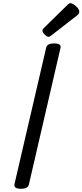

<svg xmlns="http://www.w3.org/2000/svg" viewBox="-20 -1160 513 1194"><path d="M110 14Q88 14 77.5 7Q67 0 70 -15L267 -863Q270 -877 282 -883.5Q294 -890 316 -890Q339 -890 349.5 -883Q360 -876 356 -861L160 -14Q157 0 145 7Q133 14 110 14ZM282 -931Q272 -931 258 -945Q244 -959 244 -969Q244 -973 245 -976.5Q246 -980 253 -986L399 -1129Q404 -1134 408 -1137Q412 -1140 418 -1140Q428 -1140 441 -1131Q454 -1122 463.5 -1110Q473 -1098 473 -1088Q473 -1081 470.5 -1076Q468 -1071 458 -1063L301 -941Q295 -937 290.5 -934Q286 -931 282 -931Z"/></svg>

Font: Playwrite AT
Style: Italic
Weight: 400
Italic angle: -13.0072°
Designer: Veronika Burian, José Scaglione
Foundry: TypeTogether
Version: Version 1.002